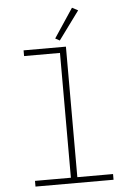

<svg xmlns="http://www.w3.org/2000/svg" viewBox="-62 -993 724 1039"><g transform="rotate(-5 300.0 -473.5)"><path d="M88 -31H283V-709H88V-740H318V-31H512V0H88ZM288 -776 264 -789 369 -947 401 -930Z"/></g></svg>

Font: IBM Plex Mono ExtraLight
Style: Regular
Weight: 200
Monospace: yes
Designer: Mike Abbink, Paul van der Laan, Pieter van Rosmalen
Foundry: Bold Monday
Version: Version 2.3